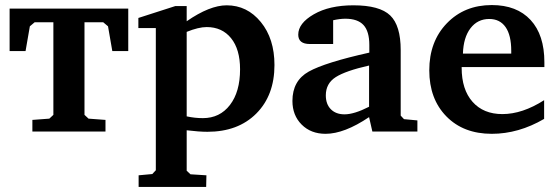

<svg xmlns="http://www.w3.org/2000/svg" viewBox="-20 -520 2204 759"><path d="M18 -318V-486H487V-318H424L407 -416L388 -432H314V-66L330 -51L397 -46V0H108V-46L175 -51L191 -66V-432H117L98 -416L81 -318Z M527 -409V-449L673 -496H718V-436Q809 -499 876 -499Q957 -499 1011 -433Q1065 -367 1065 -263Q1065 -143 993 -71Q921 1 800 1Q767 1 718 -5V155L733 169L796 173L795 219H528V173L582 168L596 153V-409ZM718 -60Q750 -53 782 -53Q849 -53 889 -105Q929 -157 929 -246Q929 -325 893.5 -369Q858 -413 797 -413Q765 -413 718 -394Z M1136 -121Q1136 -201 1200.5 -237Q1265 -273 1440 -312V-342Q1440 -396 1417 -421Q1394 -446 1345 -446Q1324 -446 1297 -440V-346H1205Q1159 -346 1159 -383Q1159 -428 1220.5 -463.5Q1282 -499 1377 -499Q1481 -499 1522.5 -459Q1564 -419 1564 -322V-63L1577 -49L1630 -44V0H1452L1439 -57Q1341 9 1267 9Q1209 9 1172.5 -27.5Q1136 -64 1136 -121ZM1268 -143Q1268 -108 1288 -88Q1308 -68 1342 -68Q1380 -68 1439 -98V-261Q1346 -240 1307 -215Q1268 -190 1268 -143Z M1677 -242Q1677 -356 1746.5 -428Q1816 -500 1924 -500Q2023 -500 2077.5 -441Q2132 -382 2132 -274V-255H1805V-252Q1805 -166 1848 -117.5Q1891 -69 1966 -69Q2045 -69 2131 -124V-50Q2030 9 1924 9Q1812 9 1744.5 -60Q1677 -129 1677 -242ZM1810 -308H2001V-319Q2001 -381 1978.5 -413Q1956 -445 1914 -445Q1868 -445 1840 -408.5Q1812 -372 1810 -308Z"/></svg>

Font: Khartiya
Style: Bold
Weight: 700
Version: Version 1.0.2